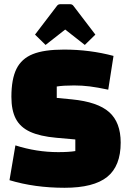

<svg xmlns="http://www.w3.org/2000/svg" viewBox="-20 -875 617 910"><path d="M25 0ZM256 -154Q307 -154 337 -159V-214L247 -222Q169 -229 122.5 -250.5Q76 -272 55 -312Q34 -352 34 -416Q34 -500 58 -548.5Q82 -597 135.5 -618.5Q189 -640 283 -640Q406 -640 518 -610L493 -450Q441 -461 405 -465.5Q369 -470 331 -470Q280 -470 249 -465V-411L321 -404Q443 -392 497.5 -343.5Q552 -295 552 -199Q552 -88 488 -36.5Q424 15 286 15Q144 15 25 -21L53 -186Q153 -154 256 -154ZM146 -711 249 -846Q255 -855 265 -855H313Q323 -855 329 -846L432 -711L382 -662L289 -735L196 -662Z"/></svg>

Font: Changa Black
Style: Regular
Weight: 900
Designer: Eduardo Rodriguez Tunni
Foundry: Eduardo Rodriguez Tunni
Version: Version 2.001; ttfautohint (v1.5.10-5e6f)